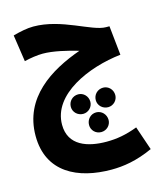

<svg xmlns="http://www.w3.org/2000/svg" viewBox="-124 -665 860 1026"><g transform="rotate(-15 306.5 -152.5)"><path d="M595 219 550 87C486 111 435 120 378 120C274 120 171 87 171 -29C171 -197 389 -290 569 -310L552 -472H533C455 -472 315 -576 158 -576C124 -576 85 -568 45 -557L67 -409C100 -417 139 -423 169 -423C226 -423 302 -405 363 -387C194 -327 19 -220 19 -8C19 195 180 271 365 271C431 271 505 260 595 219ZM296 -56C325 -56 349 -80 349 -109C349 -140 325 -164 296 -164C265 -164 241 -140 241 -109C241 -80 265 -56 296 -56ZM434 -56C463 -56 487 -80 487 -109C487 -140 463 -164 434 -164C403 -164 379 -140 379 -109C379 -80 403 -56 434 -56ZM364 63C394 63 418 39 418 10C418 -21 394 -46 364 -46C333 -46 310 -21 310 10C310 39 333 63 364 63Z"/></g></svg>

Font: Noto Sans Arabic UI ExtraCondensed Extra
Style: Regular
Weight: 800
Width: 3
Designer: Nadine Chahine - Monotype Design Team
Foundry: Monotype Imaging Inc.
Version: Version 1.900